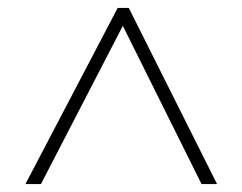

<svg xmlns="http://www.w3.org/2000/svg" viewBox="-20 -739 610 483"><path d="M44 -276H83L289 -674L487 -276H526L304 -719H276Z"/></svg>

Font: Noto Sans Ethiopic ExtraLight
Style: Regular
Weight: 200
Designer: Monotype Design Team
Foundry: Monotype Imaging Inc.
Version: Version 2.102